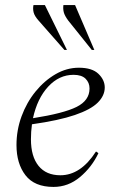

<svg xmlns="http://www.w3.org/2000/svg" viewBox="-20 -727 468 757"><path d="M191 10Q116 10 80.5 -36Q45 -82 45 -155Q45 -214 65 -268.5Q85 -323 120 -366Q155 -409 199 -434.5Q243 -460 291 -460Q343 -460 368 -436Q393 -412 393 -382Q393 -350 365.5 -322.5Q338 -295 275 -273.5Q212 -252 106 -237Q102 -208 102 -178Q102 -110 132 -73Q162 -36 218 -36Q298 -36 358 -129H360L368 -123Q342 -68 295.5 -29Q249 10 191 10ZM270 -432Q213 -432 170 -385.5Q127 -339 110 -261Q231 -280 282 -305.5Q333 -331 333 -378Q333 -401 317.5 -416.5Q302 -432 270 -432ZM342 -530 249 -646Q235 -665 231.5 -678.5Q228 -692 230 -707H276L352 -530ZM234 -530 132 -646Q116 -664 112.5 -678.5Q109 -693 112 -707H157L244 -530Z"/></svg>

Font: Spectral Light
Style: Italic
Weight: 300
Italic angle: -10°
Designer: Jean-Baptiste Levee
Foundry: Production Type
Version: Version 2.001